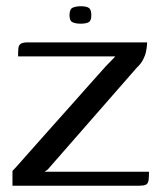

<svg xmlns="http://www.w3.org/2000/svg" viewBox="-20 -596 519 616"><path d="M123 -45H458Q458 -29 457 -20Q456 -11 452 -6.5Q448 -2 439.5 -1Q431 0 415 0H20V-48Q21 -48 37 -66Q53 -84 80 -114.5Q107 -145 139.5 -181.5Q172 -218 206 -256Q240 -294 269.5 -327.5Q299 -361 320 -384Q331 -395 339 -403.5Q347 -412 350 -415H38Q38 -432 39 -441.5Q40 -451 46.5 -455.5Q53 -460 68 -460H452Q452 -459 451.5 -451Q451 -443 448.5 -430.5Q446 -418 439 -404.5Q432 -391 419 -379L133 -52ZM239 -520Q223 -520 213 -524.5Q203 -529 203 -547Q203 -567 213.5 -571.5Q224 -576 240 -576Q256 -576 264.5 -571Q273 -566 273 -547Q273 -529 264 -524.5Q255 -520 239 -520Z"/></svg>

Font: Genos Thin
Style: Regular
Weight: 400
Version: Version 1.010